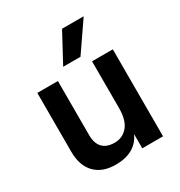

<svg xmlns="http://www.w3.org/2000/svg" viewBox="-172 -845 909 969"><g transform="rotate(-30 282.5 -360.0)"><path d="M340 -556H239L330 -725H456ZM500 0H379V-83Q339 5 223 5Q146 5 103 -39Q60 -83 60 -164V-507H180V-192Q180 -144 203.5 -119Q227 -94 273.5 -94Q320 -94 349.5 -129Q379 -164 379 -235V-507H500Z"/></g></svg>

Font: Hind Kochi SemiBold
Style: Regular
Weight: 600
Designer: Dhruvi Tolia
Foundry: Indian Type Foundry
Version: Version 0.702;PS 1.0;hotconv 1.0.81;makeotf.lib2.5.63406